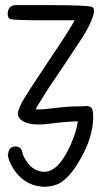

<svg xmlns="http://www.w3.org/2000/svg" viewBox="-20 -557 410 743"><path d="M130.9 -75.2Q60.5 -75.2 48.8 -112.3V-114.3Q48.8 -135.7 75.2 -178.7Q87.9 -200.2 155.3 -301.8Q179.7 -337.9 192.4 -357.4Q255.9 -452.1 268.6 -478.5H151.4Q34.2 -478.5 19.5 -483.4Q9.8 -487.3 9.8 -503.9Q9.8 -524.4 23.4 -532.2Q30.3 -537.1 40 -537.1H177.7Q317.4 -537.1 335 -530.3Q353.5 -524.4 333 -475.6Q321.3 -446.3 288.1 -395.5Q279.3 -382.8 268.6 -366.2Q228.5 -304.7 198.2 -260.7Q167 -215.8 151.4 -189.5L124 -145.5L117.2 -133.8H122.1H137.7Q153.3 -133.8 190.4 -138.7Q243.2 -145.5 287.1 -145.5Q303.7 -145.5 309.6 -146.5Q331.1 -148.4 336.9 -133.8Q340.8 -124 340.8 -101.6Q338.9 -23.4 290 60.5Q249 132.8 206.1 154.3Q181.6 166 146.5 166L139.6 165Q69.3 158.2 29.3 91.8Q11.7 62.5 9.8 39.1Q10.7 43.9 11.7 37.1Q14.6 9.8 40 9.8Q61.5 9.8 66.4 32.2Q70.3 49.8 85 70.3Q108.4 103.5 144.5 107.4Q162.1 109.4 177.7 101.6Q217.8 83 253.9 2Q276.4 -48.8 281.2 -87.9L263.7 -86.9L236.3 -85Q210 -83 186.5 -80.1Q154.3 -75.2 130.9 -75.2Z"/></svg>

Font: otype
Style: Regular
Weight: 400
Designer: ironsmith
Version: 4